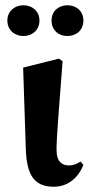

<svg xmlns="http://www.w3.org/2000/svg" viewBox="-20 -695 337 730"><path d="M185 15C236 15 277 -17 297 -68L286 -81C274 -72 259 -66 242 -66C217 -66 195 -79 195 -125C195 -175 203 -265 218 -462L204 -472L68 -438L78 -132C81 -30 109 15 185 15ZM69 -558C102 -558 130 -580 130 -617C130 -653 102 -675 69 -675C36 -675 8 -653 8 -617C8 -580 36 -558 69 -558ZM236 -558C270 -558 297 -580 297 -617C297 -653 270 -675 236 -675C203 -675 176 -653 176 -617C176 -580 203 -558 236 -558Z"/></svg>

Font: Source Serif 4 Display
Style: Bold
Weight: 700
Designer: Frank Grießhammer
Foundry: Adobe Systems Incorporated
Version: Version 4.004;hotconv 1.0.117;makeotfexe 2.5.65602